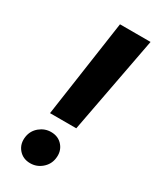

<svg xmlns="http://www.w3.org/2000/svg" viewBox="-190 -788 706 856"><g transform="rotate(30 163.5 -359.5)"><path d="M88.4 -228.5 160.6 -727.5H317.9L223.6 -228.5ZM123 9.3Q85 9.3 62.5 -17.8Q40 -44.9 46.4 -84Q51.8 -116.2 77.4 -137.2Q103 -158.2 135.3 -158.2Q173.8 -158.2 196 -131.1Q218.3 -104 211.9 -65.4Q207 -33.7 181.6 -12.2Q156.2 9.3 123 9.3Z"/></g></svg>

Font: Inter 16pt
Style: Bold Italic
Weight: 700
Italic angle: -9.3988°
Version: Version 4.001;git-66647c0bb